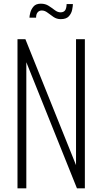

<svg xmlns="http://www.w3.org/2000/svg" viewBox="-20 -1023 555 1043"><path d="M75 0V-810H118L393 -126V-810H441V0H398L123 -685V0ZM310 -919Q288 -919 270.5 -931Q253 -943 238 -954.5Q223 -966 207 -966Q193 -966 184.5 -956Q176 -946 176 -927H140Q140 -936 144.5 -954Q149 -972 162 -987.5Q175 -1003 202 -1003Q226 -1003 244 -991.5Q262 -980 277.5 -968Q293 -956 309 -956Q325 -956 333 -966Q341 -976 342 -1001H376Q376 -990 372 -970Q368 -950 354 -934.5Q340 -919 310 -919Z"/></svg>

Font: Oswald ExtraLight
Style: Regular
Weight: 250
Designer: Vernon Adams
Foundry: Vernon Adams
Version: Version 4.103;gftools[0.9.33.dev8+g029e19f]